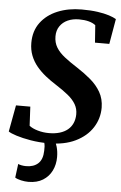

<svg xmlns="http://www.w3.org/2000/svg" viewBox="-64 -796 675 1075"><g transform="rotate(5 274.0 -258.0)"><path d="M229 11Q177.5 11 130.2 3Q83 -5 49.2 -15.8Q15.5 -26.5 3.5 -35.5L31 -184.5H111.5L117 -77.5Q134.5 -63.5 164.8 -54.8Q195 -46 227.5 -46Q262 -46 288.5 -54Q315 -62 333.2 -77Q351.5 -92 361.2 -113.8Q371 -135.5 371.5 -163Q372 -194.5 357.2 -220Q342.5 -245.5 313.8 -269Q285 -292.5 243.5 -319Q212.5 -338.5 184.2 -361Q156 -383.5 133.8 -410.2Q111.5 -437 98.8 -469.5Q86 -502 86 -541Q86 -608 121 -655Q156 -702 216.2 -726.8Q276.5 -751.5 351.5 -751.5Q402.5 -751.5 440.8 -746Q479 -740.5 505.2 -732Q531.5 -723.5 546 -714.5L521.5 -573H441L434 -670.5Q419 -682.5 395.2 -688.8Q371.5 -695 341 -695Q305.5 -695 277.8 -682.5Q250 -670 233.8 -646.2Q217.5 -622.5 217.5 -589Q217.5 -554 233.8 -527Q250 -500 281 -475.8Q312 -451.5 356 -423.5Q395.5 -398 430.8 -368.2Q466 -338.5 487.8 -300.8Q509.5 -263 510 -213.5Q510 -152 477.2 -101Q444.5 -50 382 -19.5Q319.5 11 229 11ZM232 -15.5 261 -13.5Q270.5 0 278 26.5Q285.5 53 285.5 84Q285.5 126 268.5 160.5Q251.5 195 218.5 215.5Q185.5 236 137 236Q117.5 236 96 231.2Q74.5 226.5 62 218.5L72 141Q78 144.5 91 147Q104 149.5 117 149.5Q159.5 149.5 184.5 126.5Q209.5 103.5 210.5 55Q212 29 207.8 13.2Q203.5 -2.5 200.5 -13.5Z"/></g></svg>

Font: Merriweather 20pt
Style: Bold Italic
Weight: 700
Italic angle: -7.8°
Version: Version 2.101